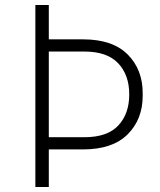

<svg xmlns="http://www.w3.org/2000/svg" viewBox="-20 -751 642 771"><path d="M122 -731H176V-593H313Q432 -593 492.5 -532.5Q553 -472 553 -377V-366Q553 -272 492.5 -211.5Q432 -151 313 -151H176V0H122ZM319 -200Q411 -200 455 -247Q499 -294 499 -372Q499 -450 454.5 -497Q410 -544 319 -544H176V-200Z"/></svg>

Font: Sora-SIA ExtraLight
Style: Regular
Weight: 200
Designer: Jonathan Barnbrook, Julián Moncada
Foundry: Barnbrook Fonts
Version: Version 2.000